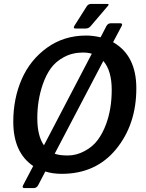

<svg xmlns="http://www.w3.org/2000/svg" viewBox="-20 -878 746 983"><path d="M678 -426Q678 -241 574.5 -114.5Q471 12 296 12Q250 12 212 0L175 71Q167 85 152 85H107Q91 85 98 71L150 -28Q48 -97 48 -255Q48 -373 91 -472Q134 -571 220.5 -633.5Q307 -696 421 -696Q456 -696 495 -687L525 -745Q533 -759 548 -759H594Q610 -759 603 -745L559 -662Q678 -594 678 -426ZM509 -566 260 -91Q284 -82 327.5 -82Q371 -82 413 -104.5Q455 -127 480.5 -161.5Q506 -196 523 -242Q552 -320 552 -418Q552 -516 509 -566ZM405 -609Q351 -609 308 -586Q265 -563 240 -528Q215 -493 199 -446Q171 -365 171 -273.5Q171 -182 205 -134L450 -603Q430 -609 405 -609ZM361 -746 423 -844Q431 -858 447 -858H528Q536 -858 536 -854.5Q536 -851 531 -846L444 -744Q434 -732 418 -732H367Q358 -732 358 -736.5Q358 -741 361 -746Z"/></svg>

Font: Crete Round
Style: Italic
Weight: 400
Designer: Veronika Burian
Foundry: TypeTogether
Version: Version 1.001; ttfautohint (v1.6)